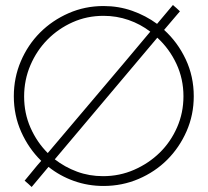

<svg xmlns="http://www.w3.org/2000/svg" viewBox="-20 -732 826 764"><path d="M173 -68Q156 -48 139.5 -28Q123 -8 106 12Q99 5 92 -1Q85 -7 78 -13Q95 -33 111 -53Q127 -73 144 -92Q94 -141 64.5 -207Q35 -273 35 -349Q35 -423 63 -488.5Q91 -554 139.5 -602.5Q188 -651 253 -679.5Q318 -708 392 -708Q452 -708 506 -689Q560 -670 605 -637Q621 -656 636.5 -674.5Q652 -693 668 -712Q675 -706 682 -700Q689 -694 696 -687Q680 -668 664.5 -650Q649 -632 633 -613Q687 -564 719 -496Q751 -428 751 -349Q751 -275 722.5 -210Q694 -145 645.5 -96.5Q597 -48 531.5 -20Q466 8 392 8Q330 8 274 -12Q218 -32 173 -68ZM198 -98Q238 -67 286.5 -49Q335 -31 390 -31Q456 -31 514 -56.5Q572 -82 615.5 -124.5Q659 -167 684.5 -225Q710 -283 710 -349Q710 -418 682 -478Q654 -538 606 -582Q481 -434 402 -340Q323 -246 198 -98ZM76 -348Q76 -281 101.5 -223.5Q127 -166 170 -123Q273 -245 374.5 -364.5Q476 -484 578 -606Q539 -636 491.5 -652.5Q444 -669 392 -669Q326 -669 269 -643.5Q212 -618 169 -574.5Q126 -531 101 -472.5Q76 -414 76 -348Z"/></svg>

Font: Josefin Slab
Style: Regular
Weight: 400
Designer: Santiago Orozco
Foundry: Typemade
Version: Version 2.000